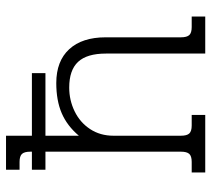

<svg xmlns="http://www.w3.org/2000/svg" viewBox="-52 -650 702 638"><g transform="rotate(-90 299.0 -331.0)"><path d="M45 -45H80Q99 -45 106.5 -53Q114 -61 114 -81V-531H54V-576H114V-581Q114 -601 106.5 -609Q99 -617 80 -617H54V-662H167V-576H375V-531H167V-420Q200 -459 242 -477Q284 -495 342 -495Q415 -495 454.5 -452Q494 -409 494 -331V-81Q494 -61 501.5 -53Q509 -45 528 -45H563V0H440V-330Q440 -393 412.5 -422.5Q385 -452 327 -452Q285 -452 248 -434Q211 -416 189 -382.5Q167 -349 167 -305V-81Q167 -61 174.5 -53Q182 -45 201 -45H236V0H45Z"/></g></svg>

Font: Pridi ExtraLight
Style: Regular
Weight: 275
Designer: Katatrad Team
Foundry: CadsonDemak
Version: Version 1.001